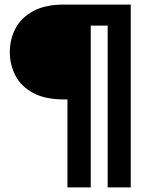

<svg xmlns="http://www.w3.org/2000/svg" viewBox="-20 -720 643 840"><path d="M275 100V-285H260Q178 -285 125.5 -313Q73 -341 48 -388.5Q23 -436 23 -492Q23 -549 48 -596Q73 -643 125.5 -671.5Q178 -700 260 -700H552V100H451V-608H377V100Z"/></svg>

Font: DM Sans 36pt SemiBold
Style: Regular
Weight: 600
Designer: Colophon Foundry, Jonny Pinhorn
Foundry: Colophon Foundry
Version: Version 4.004;gftools[0.9.30]